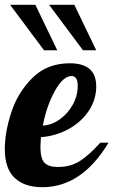

<svg xmlns="http://www.w3.org/2000/svg" viewBox="-33 -772 471 798"><path d="M9 -752H114L205 -563H150ZM171 -752H276L367 -563H312ZM-13 -153Q-13 -222 14 -305Q41 -388 102 -448.5Q163 -509 257 -509Q367 -509 367 -413Q367 -357 335 -310Q303 -263 250 -234.5Q197 -206 137 -202Q135 -172 135 -162Q135 -113 152 -95.5Q169 -78 207 -78Q261 -78 299.5 -103Q338 -128 384 -179H418Q307 6 143 6Q69 6 28 -32.5Q-13 -71 -13 -153ZM290 -415Q290 -456 265 -456Q229 -456 194.5 -393Q160 -330 145 -250Q182 -252 215.5 -276Q249 -300 269.5 -337Q290 -374 290 -415Z"/></svg>

Font: Lobster
Style: Regular
Weight: 400
Designer: Impallari Type
Foundry: Impallari Type
Version: Version 2.100